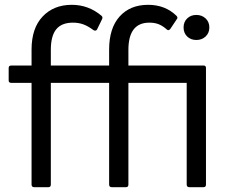

<svg xmlns="http://www.w3.org/2000/svg" viewBox="-20 -777 954 797"><path d="M122 0Q111 0 111 -11V-433H27Q16 -433 16 -443V-495Q16 -505 27 -505H111V-571Q111 -660 157 -708.5Q203 -757 278 -757Q348 -757 402 -711Q408 -705 403 -696L383 -655Q381 -651 377 -650Q373 -649 368 -652Q345 -669 325.5 -676Q306 -683 283 -683Q236 -683 213.5 -655.5Q191 -628 191 -570V-505H433V-571Q433 -660 476.5 -708.5Q520 -757 595 -757Q666 -757 713 -711Q720 -703 713 -696L687 -657Q684 -653 680 -652Q676 -651 672 -655Q655 -670 638.5 -676.5Q622 -683 600 -683Q513 -683 513 -570V-505H825Q835 -505 835 -495V-11Q835 0 825 0H766Q755 0 755 -11V-433H513V-11Q513 0 503 0H444Q433 0 433 -11V-433H191V-11Q191 0 181 0ZM742 -663Q742 -686 757 -700.5Q772 -715 795 -715Q818 -715 833.5 -700.5Q849 -686 849 -663Q849 -640 833.5 -625.5Q818 -611 795 -611Q772 -611 757 -625.5Q742 -640 742 -663Z"/></svg>

Font: LINE Seed Sans KR Regular
Style: Regular
Weight: 400
Designer: LINE VX Design & Sandoll Inc & Dalton Maag Ltd
Foundry: Sandoll Inc.
Version: Version 1.000